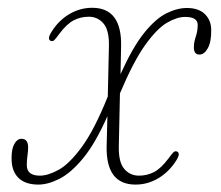

<svg xmlns="http://www.w3.org/2000/svg" viewBox="-20 -478 582 505"><path d="M298.5 -355.5 297 -283Q329 -354 359.2 -391.5Q389.5 -429 417.8 -443Q446 -457 471.5 -457Q502.5 -457 519 -440.8Q535.5 -424.5 535.5 -399Q536 -368.5 526.8 -351.5Q517.5 -334.5 504.5 -334.5Q489 -334.5 490 -355.5Q490 -367 495 -381.8Q500 -396.5 500 -412.5Q500 -433.5 467 -433.5Q445.5 -433.5 419.2 -418.2Q393 -403 362 -359.8Q331 -316.5 295.5 -232.5L292.5 -94Q291.5 -51.5 306.8 -33.8Q322 -16 345.5 -16Q367 -16 385.2 -25.5Q403.5 -35 423 -61Q432 -73.5 436.2 -77.5Q440.5 -81.5 445.5 -79.5Q456 -75 443 -55Q424.5 -26 396.5 -9.2Q368.5 7.5 336.5 7.5Q258 7.5 260.5 -94.5L262.5 -172.5Q231 -101 198.8 -62Q166.5 -23 136.5 -7.8Q106.5 7.5 81 7.5Q45.5 7.5 27.5 -11.2Q9.5 -30 10.5 -64Q10.5 -87 18 -100Q25.5 -113 36.5 -113Q54 -113 54 -90Q54 -80.5 52.2 -68.5Q50.5 -56.5 50.5 -43.5Q50.5 -16 85 -16Q106.5 -16 134.5 -31.5Q162.5 -47 195.2 -91.5Q228 -136 263.5 -224L266.5 -356Q267.5 -398.5 252.2 -416.2Q237 -434 213.5 -434Q192 -434 173.8 -424.5Q155.5 -415 136 -389Q127 -376.5 122.8 -372.5Q118.5 -368.5 113.5 -370.5Q103 -375 116 -395Q134.5 -424.5 162.5 -441Q190.5 -457.5 222.5 -457.5Q301 -457.5 298.5 -355.5Z"/></svg>

Font: Fraunces 9pt S000 Thin
Style: Italic
Weight: 100
Italic angle: -16°
Version: Version 1.000; ttfautohint (v1.8.3)